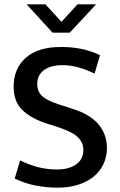

<svg xmlns="http://www.w3.org/2000/svg" viewBox="-20 -857 555 887"><path d="M262 -640Q365 -640 442 -602L417 -517Q375 -537 339.5 -546.5Q304 -556 268 -556Q214 -556 183 -533Q152 -510 152 -469Q152 -433 176 -412Q200 -391 254 -374L316 -354Q398 -328 436 -281.5Q474 -235 474 -174Q474 -133 458 -99Q442 -65 412.5 -41Q383 -17 341 -3.5Q299 10 248 10Q197 10 146.5 0.5Q96 -9 48 -32L73 -116Q116 -95 157 -84.5Q198 -74 243 -74Q297 -74 331 -97Q365 -120 365 -165Q365 -197 341.5 -221.5Q318 -246 250 -269L191 -288Q122 -311 82.5 -349.5Q43 -388 43 -457Q43 -540 99 -590Q155 -640 262 -640ZM103 -837H190L264 -756L338 -837H424L302 -706H223Z"/></svg>

Font: Mukta Medium
Style: Regular
Weight: 500
Designer: Girish Dalvi and Yashodeep Gholap
Foundry: Ek Type
Version: Version 2.538;PS 1.002;hotconv 16.6.51;makeotf.lib2.5.65220;